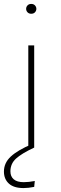

<svg xmlns="http://www.w3.org/2000/svg" viewBox="-29 -751 309 977"><path d="M145 -520V0H115V-520ZM130 -731Q142 -731 149 -723.5Q156 -716 156 -706Q156 -696 149 -688.5Q142 -681 130 -681Q118 -681 111 -688.5Q104 -696 104 -706Q104 -716 111 -723.5Q118 -731 130 -731ZM145 0Q81 30 52.5 56Q24 82 24 121Q24 147 41 161.5Q58 176 92 176Q117 176 148 170L145 200Q115 206 91 206Q41 206 16 183Q-9 160 -9 122Q-9 78 26 45.5Q61 13 134 -18Z"/></svg>

Font: Firava
Style: Regular
Weight: 400
Designer: Carrois Corporate & Edenspiekermann AG
Foundry: Greg Finn Gibson
Version: Version 5.000